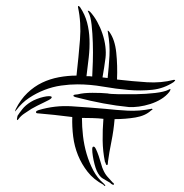

<svg xmlns="http://www.w3.org/2000/svg" viewBox="-20 -590 610 635"><path d="M544 -295Q544 -293 542.5 -290.5Q541 -288 540 -286Q529 -272 512.5 -262Q496 -252 477 -246Q458 -240 439.5 -237.5Q421 -235 406 -236Q365 -240 322 -248Q279 -256 237 -267Q235 -267 229 -269Q223 -271 223 -273Q222 -276 228 -277Q234 -278 237 -278Q256 -283 286 -283Q316 -283 336 -281Q343 -279 370.5 -278.5Q398 -278 430.5 -278.5Q463 -279 493 -282.5Q523 -286 537 -293Q539 -295 542 -295H544ZM559 -325Q560 -323 558 -322Q556 -321 555 -319Q522 -297 483.5 -293Q445 -289 404.5 -292.5Q364 -296 321 -303.5Q278 -311 236 -311Q210 -311 182 -307Q154 -303 127 -292.5Q100 -282 76 -266Q52 -250 34 -226Q29 -220 29.5 -222Q30 -224 32 -229Q48 -261 70.5 -282.5Q93 -304 119 -316.5Q145 -329 174.5 -334.5Q204 -340 233 -340Q240 -402 244.5 -458.5Q249 -515 238 -566Q237 -571 240 -570Q243 -569 245 -566Q261 -542 268 -515.5Q275 -489 276 -460Q277 -431 273.5 -400Q270 -369 266 -338Q271 -338 275.5 -338Q280 -338 285 -337Q286 -355 287 -385.5Q288 -416 287 -448Q286 -480 283 -507.5Q280 -535 273 -548Q268 -556 272 -554.5Q276 -553 278 -551Q291 -537 301.5 -518Q312 -499 319 -478Q326 -457 328.5 -436.5Q331 -416 329 -399Q327 -383 324.5 -367Q322 -351 319 -334Q324 -333 327.5 -333Q331 -333 336 -332Q340 -369 342 -405.5Q344 -442 337 -482Q335 -490 337.5 -488.5Q340 -487 342 -484Q360 -459 364.5 -416Q369 -373 367 -327Q419 -321 466 -318Q513 -315 555 -326Q558 -326 559 -325ZM355 21Q351 21 348 18Q346 17 345 15Q330 6 319.5 0Q309 -6 300 -25Q296 -34 292.5 -47.5Q289 -61 287 -74Q285 -87 285 -96Q285 -105 289 -105Q293 -106 297.5 -96.5Q302 -87 306.5 -74Q311 -61 314.5 -48Q318 -35 321 -29Q327 -15 335 -6Q343 3 353 14Q355 14 356.5 17.5Q358 21 355 21ZM151 -269Q152 -265 141 -259Q130 -253 125 -251Q114 -246 103.5 -240.5Q93 -235 84 -230Q72 -222 60.5 -214.5Q49 -207 41 -196Q38 -192 37 -193Q36 -194 36 -196.5Q36 -199 37 -202Q38 -205 38 -207Q43 -215 53.5 -228.5Q64 -242 82 -253Q90 -258 101.5 -262.5Q113 -267 124 -269.5Q135 -272 142.5 -272Q150 -272 151 -269ZM251 -200Q251 -171 254.5 -140.5Q258 -110 266.5 -81Q275 -52 288.5 -26.5Q302 -1 323 17Q331 25 327 25Q325 25 324 23.5Q323 22 322 21Q290 4 270 -21.5Q250 -47 238 -76.5Q226 -106 222 -138.5Q218 -171 219 -203Q189 -207 159.5 -210Q130 -213 107 -215Q99 -215 99 -219Q99 -222 102 -223.5Q105 -225 108 -226Q162 -242 217 -238.5Q272 -235 329 -230Q365 -226 402.5 -224Q440 -222 480 -230Q484 -232 484 -227Q484 -226 482.5 -226Q481 -226 480 -225Q461 -207 428 -201.5Q395 -196 359 -196Q356 -159 348.5 -122Q341 -85 337 -55Q337 -44 334 -44Q331 -44 330 -48Q329 -52 327 -55Q320 -90 319.5 -125Q319 -160 322 -197Q305 -199 285.5 -199.5Q266 -200 251 -200Z"/></svg>

Font: mr_AkronimG
Style: Regular
Weight: 400
Version: Version 1.002 April 14, 2020